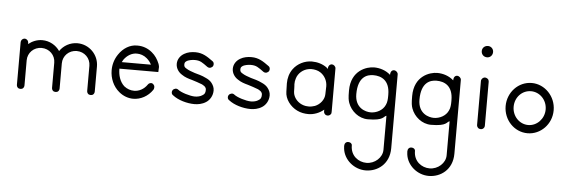

<svg xmlns="http://www.w3.org/2000/svg" viewBox="-43 -502 2563 860"><g transform="rotate(5 1238.5 -72.5)"><path d="M129 -226C106 -226 84 -217 67 -203V-207C67 -214 64 -220 59 -223C56 -225 53 -226 50 -226C47 -226 44 -225 41 -223C36 -220 33 -214 33 -207V-150V-130V-17C33 -11 36 -5 41 -2C44 -1 47 0 50 0C53 0 56 -1 59 -2C64 -5 67 -11 67 -17V-130C67 -164 94 -191 129 -191C164 -191 191 -164 191 -130V-17C191 -11 194 -5 199 -2C202 -1 205 0 208 0C211 0 214 -1 217 -2C222 -5 225 -11 225 -17V-130C225 -164 252 -191 287 -191C322 -191 349 -164 349 -130V-17C349 -11 352 -5 357 -2C360 -1 363 0 366 0C369 0 372 -1 375 -2C380 -5 383 -11 383 -17V-130C383 -183 340 -226 287 -226C254 -226 225 -209 208 -184C191 -209 162 -226 129 -226Z M557 -239H553C522 -239 492 -221 472 -191C457 -169 450 -144 450 -119C450 -83 465 -47 493 -24C512 -8 535 0 557 0C590 0 623 -17 644 -48C647 -53 648 -60 646 -66C643 -72 638 -77 632 -77C626 -77 620 -74 617 -69C602 -47 580 -36 558 -36C542 -36 527 -41 513 -52C492 -71 484 -100 484 -129H659C659 -139 660 -145 660 -151C660 -154 659 -156 659 -159H658C658 -161 658 -163 657 -165C649 -185 638 -202 622 -215C603 -231 580 -239 557 -239ZM556 -203C572 -203 588 -198 602 -186C611 -178 618 -170 623 -159H492C494 -163 496 -166 498 -170C513 -191 534 -203 556 -203Z M817 -232C800 -232 782 -229 767 -220C751 -211 738 -194 738 -173C738 -152 751 -135 766 -126C780 -116 797 -111 812 -107C827 -102 845 -97 859 -91C866 -87 871 -84 874 -80C877 -76 878 -73 878 -68C878 -54 874 -48 865 -43C857 -37 843 -34 832 -34C809 -34 768 -47 755 -58C750 -62 744 -63 738 -60C735 -59 727 -55 727 -44C727 -39 729 -34 734 -31C759 -11 800 0 832 0C848 0 867 -3 884 -14C900 -24 913 -44 913 -68C913 -82 907 -93 900 -102C893 -111 883 -117 874 -121C855 -131 835 -135 822 -139C807 -144 793 -149 784 -155C775 -160 772 -164 772 -173C772 -182 775 -185 783 -190C791 -194 805 -197 817 -197C842 -197 851 -189 876 -171C879 -169 882 -168 886 -168C891 -168 896 -171 900 -175C902 -178 903 -182 903 -185C903 -191 901 -196 896 -199C871 -217 850 -232 817 -232Z M1069 -232C1052 -232 1034 -229 1019 -220C1003 -211 990 -194 990 -173C990 -152 1003 -135 1018 -126C1032 -116 1049 -111 1064 -107C1079 -102 1097 -97 1111 -91C1118 -87 1123 -84 1126 -80C1129 -76 1130 -73 1130 -68C1130 -54 1126 -48 1117 -43C1109 -37 1095 -34 1084 -34C1061 -34 1020 -47 1007 -58C1002 -62 996 -63 990 -60C987 -59 979 -55 979 -44C979 -39 981 -34 986 -31C1011 -11 1052 0 1084 0C1100 0 1119 -3 1136 -14C1152 -24 1165 -44 1165 -68C1165 -82 1159 -93 1152 -102C1145 -111 1135 -117 1126 -121C1107 -131 1087 -135 1074 -139C1059 -144 1045 -149 1036 -155C1027 -160 1024 -164 1024 -173C1024 -182 1027 -185 1035 -190C1043 -194 1057 -197 1069 -197C1094 -197 1103 -189 1128 -171C1131 -169 1134 -168 1138 -168C1143 -168 1148 -171 1152 -175C1154 -178 1155 -182 1155 -185C1155 -191 1153 -196 1148 -199C1123 -217 1102 -232 1069 -232Z M1340 -236C1308 -236 1276 -220 1257 -194C1243 -175 1237 -152 1237 -129C1237 -117 1238 -104 1238 -92C1238 -58 1263 -26 1294 -11C1310 -3 1328 0 1345 0C1370 0 1395 -10 1414 -26C1414 -20 1413 -12 1418 -7C1421 -3 1426 -1 1431 -1C1436 -1 1441 -3 1445 -8C1448 -11 1448 -16 1448 -21V-214C1448 -223 1439 -231 1431 -231C1429 -231 1428 -231 1426 -230C1418 -228 1414 -219 1414 -211C1414 -207 1409 -214 1408 -215C1389 -229 1365 -236 1341 -236ZM1340 -202C1355 -202 1370 -199 1382 -191C1402 -178 1414 -155 1414 -131C1414 -120 1413 -108 1413 -96C1413 -71 1394 -48 1371 -39C1362 -36 1353 -34 1343 -34C1339 -34 1334 -35 1330 -35C1305 -39 1283 -56 1275 -80C1272 -89 1272 -100 1272 -110C1272 -123 1271 -122 1271 -128C1271 -137 1272 -145 1275 -154C1282 -178 1304 -197 1330 -201C1333 -201 1337 -202 1340 -202Z M1517 -121C1517 -87 1519 -78 1523 -66C1536 -29 1572 0 1612 0C1685.2 0 1680.4 -19.6 1694 -23V130C1694 165.2 1660.3 195 1623 195C1587 195 1551 169.6 1551 123C1551 114 1543 109 1534 109C1523.8 109 1517 116.6 1517 128C1517 132 1518 137 1518 141C1524.3 190.5 1570.4 229 1622 229C1674.5 229 1728 192.5 1728 120V-212C1728 -221 1719 -229 1710 -229C1707 -229 1694 -227.7 1694 -207C1674 -225 1647 -234 1620 -234C1587.8 -234 1517 -212.5 1517 -121ZM1694 -118C1694 -116.2 1694 -113.8 1694 -111.1C1694 -100.1 1693.4 -83 1687 -71C1676 -46 1648 -32 1622 -32C1599.6 -32 1551 -44.7 1551 -108C1551 -186.8 1592.4 -199 1620 -199C1655.4 -199 1694 -182.8 1694 -118Z M1801 -121C1801 -87 1803 -78 1807 -66C1820 -29 1856 0 1896 0C1969.2 0 1964.4 -19.6 1978 -23V130C1978 165.2 1944.3 195 1907 195C1871 195 1835 169.6 1835 123C1835 114 1827 109 1818 109C1807.8 109 1801 116.6 1801 128C1801 132 1802 137 1802 141C1808.3 190.5 1854.4 229 1906 229C1958.5 229 2012 192.5 2012 120V-212C2012 -221 2003 -229 1994 -229C1991 -229 1978 -227.7 1978 -207C1958 -225 1931 -234 1904 -234C1871.8 -234 1801 -212.5 1801 -121ZM1978 -118C1978 -116.2 1978 -113.8 1978 -111.1C1978 -100.1 1977.4 -83 1971 -71C1960 -46 1932 -32 1906 -32C1883.6 -32 1835 -44.7 1835 -108C1835 -186.8 1876.4 -199 1904 -199C1939.4 -199 1978 -182.8 1978 -118Z M2119 -232C2110 -232 2102 -224 2102 -215V-17C2102 -11 2106 -5 2111 -2C2114 -1 2117 0 2120 0C2123 0 2126 -1 2128 -2C2134 -5 2137 -11 2137 -17V-215C2137 -219 2135 -224 2132 -227C2128 -230 2124 -232 2119 -232ZM2145 -349C2145 -363 2134 -374 2120 -374C2105 -374 2094 -363 2094 -349C2094 -334 2105 -323 2120 -323C2134 -323 2145 -334 2145 -349Z M2330 -226C2270 -226 2222 -175 2222 -113C2222 -51 2270 0 2330 0C2389 0 2438 -50 2438 -112V-113C2438 -175 2389 -226 2330 -226ZM2330 -189C2369 -189 2402 -156 2402 -113C2402 -71 2369 -37 2330 -37C2290 -37 2258 -71 2258 -113C2258 -156 2290 -189 2330 -189Z"/></g></svg>

Font: LetsTrace
Style: basic
Weight: 500
Version: Version 002.000